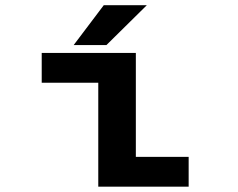

<svg xmlns="http://www.w3.org/2000/svg" viewBox="-20 -698 890 718"><path d="M255.5 -529.5 368 -678.5H529L378 -529.5ZM488 -111.5H685.5V0H347.5V-388.5H136V-500H488Z"/></svg>

Font: League Mono Wide SemiBold
Style: Regular
Weight: 600
Width: 8
Designer: Tyler Finck
Foundry: The League of Moveable Type / Tyler Finck
Version: Version 2.210